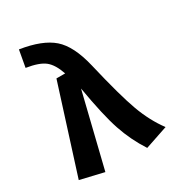

<svg xmlns="http://www.w3.org/2000/svg" viewBox="-185 -867 906 993"><g transform="rotate(-30 268.5 -370.5)"><path d="M81 -757Q210 -737 272.5 -682.5Q335 -628 366 -497Q415 -289 449.5 -195Q484 -101 537 -30L401 16Q349 -64 318.5 -154.5Q288 -245 258 -421L151 16L11 -17L174 -530H226Q205 -592 172 -618.5Q139 -645 63 -657Z"/></g></svg>

Font: FiraGO SemiBold
Style: Regular
Weight: 600
Designer: bBox Type
Foundry: bBox Type GmbH
Version: Version 1.001;PS 001.001;hotconv 1.0.88;makeotf.lib2.5.64775